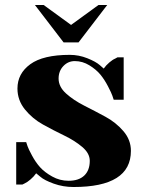

<svg xmlns="http://www.w3.org/2000/svg" viewBox="-20 -735 580 770"><path d="M275 15Q233 15 195.5 1.5Q158 -12 142 -26L125 -40Q116 -27 102.5 -15.5Q89 -4 80 0L70 5H45V-165H85Q87 -159 90.5 -148.5Q94 -138 108.5 -111Q123 -84 141 -64Q159 -44 189.5 -27Q220 -10 255 -10Q296 -10 318 -31Q340 -52 340 -90Q340 -120 310 -145.5Q280 -171 237.5 -191.5Q195 -212 152.5 -235.5Q110 -259 80 -296Q50 -333 50 -380Q50 -440 101.5 -477.5Q153 -515 260 -515Q296 -515 330 -501.5Q364 -488 380 -474L396 -460Q405 -473 418.5 -484.5Q432 -496 442 -500L451 -505H476V-335H436Q434 -341 430.5 -351.5Q427 -362 413 -389Q399 -416 382.5 -436Q366 -456 338.5 -473Q311 -490 280 -490Q253 -490 234 -470Q215 -450 215 -420Q215 -387 245 -360Q275 -333 317.5 -311.5Q360 -290 402.5 -267Q445 -244 475 -209Q505 -174 505 -130Q505 15 275 15ZM410 -715 295 -565H235L120 -715H155L265 -635L375 -715Z"/></svg>

Font: Yeseva One
Style: Regular
Weight: 400
Designer: Jovanny Lemonad
Foundry: Jovanny Lemonad
Version: Version 2.000